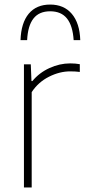

<svg xmlns="http://www.w3.org/2000/svg" viewBox="-20 -822 376 842"><path d="M85 -540H115L118 -466.5H122Q152 -503 196.8 -523.5Q241.5 -544 288 -544Q311 -544 330 -540.5V-506.5Q312.5 -509 287.5 -509Q241.5 -509 194.8 -485.5Q148 -462 119 -418V0H85ZM200 -802Q260.5 -802 295 -761.2Q329.5 -720.5 332 -646H303Q299 -709 273.8 -740.8Q248.5 -772.5 200 -772.5Q151.5 -772.5 126.8 -740.8Q102 -709 99 -646H70Q72.5 -721.5 106 -761.8Q139.5 -802 200 -802Z"/></svg>

Font: Encode Sans Thin
Style: Regular
Weight: 250
Designer: Multiple Designers
Foundry: Impallari Type
Version: Version 2.000